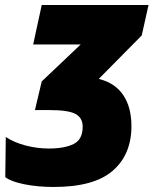

<svg xmlns="http://www.w3.org/2000/svg" viewBox="-20 -734 611 764"><path d="M1 -29 3 -189Q36 -167 82 -155Q128 -143 174 -143Q237 -143 273 -161Q309 -179 309 -230Q309 -265 280.5 -280.5Q252 -296 178 -296H119L146 -410L301 -557H112L146 -714H571L544 -593L373 -420Q438 -404 470.5 -355.5Q503 -307 503 -232Q503 -119 428.5 -54.5Q354 10 194 10Q131 10 78 -0.5Q25 -11 1 -29Z"/></svg>

Font: Noto Sans Display Black
Style: Italic
Weight: 900
Italic angle: -12°
Designer: Monotype Design team
Foundry: Monotype Imaging Inc.
Version: Version 1.000